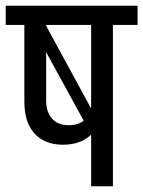

<svg xmlns="http://www.w3.org/2000/svg" viewBox="-29 -650 500 670"><path d="M451 -563H365V0H289V-180Q252 -145 191 -145Q127 -145 91.5 -184Q56 -223 56 -295V-563H-9V-630H451ZM132 -560 288 -273Q289 -274 289 -276V-563H132ZM211 -213Q243 -213 263 -229L132 -468V-301Q132 -259 152.5 -236Q173 -213 211 -213Z"/></svg>

Font: Pragati Narrow
Style: Regular
Weight: 400
Designer: Hector Gatti, Marcela Romero, Pablo Cosgaya and Nicolas Silva
Foundry: Omnibus-Type
Version: Version 1.010; ttfautohint (v1.3)